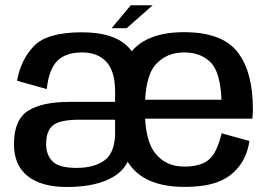

<svg xmlns="http://www.w3.org/2000/svg" viewBox="-20 -724 1054 749"><path d="M540.5 -193.5V-359.5Q540.5 -471 485.8 -534.5Q431 -598 299 -598Q164 -598 112.5 -544.5Q61 -491 46.5 -409L162.5 -376.5Q170.5 -454 203.8 -486.8Q237 -519.5 300 -519.5Q361.5 -519.5 395.2 -482.5Q429 -445.5 429 -367V-158L446.5 -145.5ZM240.5 5.5Q359 5.5 426.5 -36.8Q494 -79 498 -178L429.5 -213Q429.5 -129.5 388.8 -99.2Q348 -69 278.5 -69Q210.5 -69 185.2 -94.2Q160 -119.5 160 -161.5Q160 -215 187.8 -236Q215.5 -257 289.5 -257Q348.5 -257 435 -257V-326.5Q327 -326.5 250.5 -326.5Q143.5 -326.5 89 -291.5Q34.5 -256.5 34.5 -161.5Q34.5 -79 88.2 -36.8Q142 5.5 240.5 5.5ZM700 5V-74Q627.5 -74 586.5 -125Q545 -175 545 -297Q545 -425 587 -472Q629.5 -519.5 698.5 -519.5Q768 -519.5 807 -475Q840 -434.5 844 -335H533V-261H964.5Q966.5 -278 966.5 -298.5Q966.5 -444.5 906 -522Q845 -598.5 698 -598.5Q555.5 -598.5 492 -522Q428 -445.5 428 -297.5Q428 -156 490.5 -75.5Q553 5 700 5ZM700 -74V5Q779.5 5 829 -14Q879 -32.5 911.5 -73.5Q944 -114 953 -174L844.5 -204Q835.5 -164 819 -132Q802 -100.5 772 -87Q741.5 -74 700 -74ZM415.5 -614H474L575.5 -703.5H490Z"/></svg>

Font: Anybody Thin Medium
Style: Regular
Weight: 500
Version: Version 1.113;gftools[0.9.25]